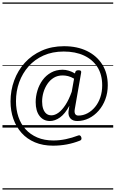

<svg xmlns="http://www.w3.org/2000/svg" viewBox="-20 -1030 934 1550"><path d="M268 -206Q268 -252 282 -298.5Q296 -345 323.5 -383Q351 -421 392 -444Q433 -467 486 -467Q511 -467 536.5 -459Q562 -451 585 -437L588 -448Q590 -456 596.5 -459.5Q603 -463 614 -463Q628 -463 632.5 -458Q637 -453 635 -443L584 -151Q579 -124 586.5 -110.5Q594 -97 613 -97Q651 -97 686 -115.5Q721 -134 748 -167Q775 -200 790 -244.5Q805 -289 805 -341Q805 -428 766.5 -488.5Q728 -549 658.5 -581.5Q589 -614 494 -614Q403 -614 331.5 -582Q260 -550 210.5 -494Q161 -438 135 -366Q109 -294 109 -213Q109 -145 128.5 -87Q148 -29 186.5 13.5Q225 56 281.5 80Q338 104 411 104Q461 104 511 93.5Q561 83 611 64Q628 57 636 77Q643 98 626 105Q573 126 519 136Q465 146 408 146Q326 146 262 119Q198 92 154.5 43.5Q111 -5 88 -70Q65 -135 65 -211Q65 -300 94.5 -380.5Q124 -461 180 -523Q236 -585 316.5 -621Q397 -657 497 -657Q603 -657 682 -618.5Q761 -580 805.5 -509.5Q850 -439 850 -342Q850 -281 830.5 -228.5Q811 -176 776.5 -136.5Q742 -97 697.5 -75Q653 -53 604 -53Q567 -53 548.5 -74Q530 -95 533 -129Q535 -141 536.5 -152.5Q538 -164 540 -176Q505 -111 464.5 -82Q424 -53 383 -53Q331 -53 299.5 -93.5Q268 -134 268 -206ZM320 -210Q320 -177 328.5 -152Q337 -127 353.5 -113Q370 -99 395 -99Q423 -99 452 -120Q481 -141 508.5 -183Q536 -225 559 -289L578 -395Q552 -410 529.5 -415.5Q507 -421 486 -421Q445 -421 414.5 -402.5Q384 -384 363 -353Q342 -322 331 -285Q320 -248 320 -210ZM0 490H894V500H0ZM0 -20H894V0H0ZM0 -505H894V-500H0ZM0 -1010H894V-1000H0Z"/></svg>

Font: Playwrite ZA Guides
Style: Regular
Weight: 400
Designer: Veronika Burian, José Scaglione
Foundry: TypeTogether
Version: Version 1.003